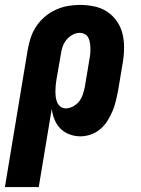

<svg xmlns="http://www.w3.org/2000/svg" viewBox="-56 -548 576 783"><path d="M102 215H-36L57 -345Q61 -369 69 -393.5Q77 -418 91.5 -440Q106 -462 126.5 -479.5Q147 -497 171 -508Q195 -519 220 -523.5Q245 -528 269 -528Q299 -528 328 -522Q357 -516 380 -501Q403 -486 419.5 -463Q436 -440 443 -412.5Q450 -385 450 -355Q450 -325 445 -295L425 -175Q421 -155 416 -134.5Q411 -114 402.5 -94Q394 -74 382 -55Q370 -36 353 -21.5Q336 -7 314.5 0.5Q293 8 272 8Q249 8 227.5 0Q206 -8 190.5 -23.5Q175 -39 166.5 -60Q158 -81 155 -104ZM212 -106Q227 -106 242 -114Q257 -122 267 -135Q277 -148 282 -163.5Q287 -179 290 -194L310 -314Q312 -325 312.5 -335.5Q313 -346 312.5 -356.5Q312 -367 310 -377Q308 -387 303.5 -395.5Q299 -404 289.5 -409Q280 -414 269 -414Q254 -414 239.5 -406Q225 -398 214.5 -385Q204 -372 199 -356.5Q194 -341 192 -326L174 -222Q172 -210 171 -198.5Q170 -187 170 -175Q170 -163 171.5 -151.5Q173 -140 177.5 -130Q182 -120 191 -113Q200 -106 212 -106Z"/></svg>

Font: Iosevka Term Curly Hv Obl
Style: Regular
Weight: 900
Italic angle: -9°
Designer: Belleve Invis
Foundry: Belleve Invis
Version: Version 32.3.0